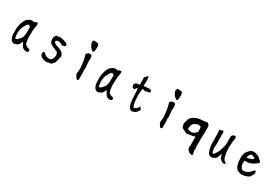

<svg xmlns="http://www.w3.org/2000/svg" viewBox="79 -1765 4361 2995"><g transform="rotate(30 2259.0 -267.5)"><path d="M373 17.1Q326.2 17.1 295.4 -23.9L294.9 -24.9L292 -35.2L285.6 -40.5L258.3 -92.3L237.3 -44.9L221.7 -23.4Q202.6 -9.8 185.1 -2.7Q167.5 4.4 148.9 7.3H148.4Q124.5 7.3 103 -14.2Q98.6 -18.6 94.2 -24.4Q69.8 -63 66.9 -112.1Q64 -161.1 64 -210.9V-211.4Q67.9 -265.6 82.3 -312.7Q96.7 -359.9 124 -400.9Q147.5 -421.4 172.9 -435.5Q193.4 -446.8 218.3 -446.8Q225.6 -446.8 233.4 -445.8L255.9 -440.4L273.4 -451.7L284.2 -460.4L292.5 -456.5L310.1 -460Q314.9 -453.1 315.9 -449.7Q317.9 -443.8 317.9 -439V-420.4Q305.2 -363.8 302.7 -304Q300.3 -244.1 300.3 -181.6Q302.2 -154.8 307.6 -128.4Q312.5 -103 317.4 -81.5L325.7 -77.6V-71.3Q342.8 -58.6 361.3 -49.3Q380.4 -39.6 400.4 -39.6H404.3L414.1 -3.4Q410.2 1.5 407.7 3.9Q400.9 10.3 392.8 13.7Q384.8 17.1 373 17.1ZM205.6 -127V-136.2H214.4Q236.8 -180.7 236.8 -236.6Q236.8 -292.5 238.8 -348.1H221.2L214.4 -364.7H197.8Q175.3 -349.1 161.1 -322.8Q145.5 -294.4 132.8 -265.6Q120.6 -232.9 117.2 -199.2Q115.7 -183.1 115.7 -164.8Q115.7 -146.5 117.7 -126Q120.6 -108.9 122.3 -95.2Q124 -81.5 130.9 -73.2L140.1 -70.3L165.5 -82.5Z M620.6 -114.7H637.2Q643.1 -107.9 647.5 -103.5Q668.5 -83 692.4 -73.7Q721.2 -63 756.3 -63L786.1 -81.1Q798.8 -98.6 805.9 -122.3Q813 -146 813 -170.4Q809.1 -185.5 804.7 -199.2Q801.3 -211.4 787.1 -220.7Q757.3 -235.4 724.6 -246.6Q691.9 -257.8 659.7 -280.3Q631.8 -311 631.8 -357.4Q631.8 -368.2 633.3 -379.4Q633.3 -396 643.6 -406.2Q651.4 -414.1 654.8 -426.3L655.8 -429.7L733.4 -441.9Q764.6 -438 795.4 -429Q826.2 -419.9 854.5 -407.2L858.9 -398.9H864.7L873.5 -363.8L827.6 -349.1L822.8 -343.3H810.5L807.6 -352.1H793L786.6 -362.3L738.8 -373.5Q726.1 -372.6 713.9 -369.1Q706.5 -367.7 702.6 -364.7Q697.8 -361.3 695.3 -358.4L689.5 -338.4Q695.8 -328.1 705.6 -321.8Q717.3 -314.5 728 -306.6Q761.7 -294.9 797.4 -283.2Q833 -271.5 862.8 -243.7Q868.7 -231.4 878.4 -219.2Q889.2 -205.1 889.2 -186.5V-185.5Q878.4 -151.9 872.1 -117.2Q865.7 -81.1 850.6 -51.3L849.1 -48.8L836.9 -46.9L831.5 -30.8L810.1 -18.1L807.6 -9.8Q796.9 -11.2 791.5 -11.2Q777.8 -11.2 767.6 -6.8Q749 1.5 725.6 1.5H725.1Q695.3 -2.4 668 -11.2Q638.7 -20.5 616.7 -44.4Q609.4 -55.7 607.2 -67.6Q605 -79.6 604 -93.3Z M1222.2 -431.6V-440.9H1226.1V-444.3L1280.3 -448.7Q1287.6 -441.9 1291 -436Q1298.3 -424.8 1298.3 -412.1Q1298.3 -396 1301.3 -378.4L1298.3 -328.1L1308.1 -212.9L1301.8 -166L1308.1 -162.1V-8.3L1283.2 3.4Q1275.4 -3.4 1269.5 -8.8Q1257.3 -21.5 1248.5 -36.6Q1237.3 -56.6 1231.9 -80.6L1240.7 -159.2Q1236.8 -223.1 1227.5 -287.8Q1218.3 -352.5 1197.8 -416.5ZM1191.9 -626V-627L1205.6 -660.6H1237.8L1287.1 -653.3L1288.6 -651.4Q1305.2 -628.9 1305.2 -600.1Q1305.2 -595.2 1304.7 -589.8Q1301.3 -557.1 1301.3 -528.3V-527.3L1292 -506.3L1272 -501L1223.1 -544.9L1213.9 -569.3Q1204.1 -579.6 1198 -595Q1191.9 -610.4 1191.9 -626Z M1878.9 17.1Q1832 17.1 1801.3 -23.9L1800.8 -24.9L1797.9 -35.2L1791.5 -40.5L1764.2 -92.3L1743.2 -44.9L1727.5 -23.4Q1708.5 -9.8 1690.9 -2.7Q1673.3 4.4 1654.8 7.3H1654.3Q1630.4 7.3 1608.9 -14.2Q1604.5 -18.6 1600.1 -24.4Q1575.7 -63 1572.8 -112.1Q1569.8 -161.1 1569.8 -210.9V-211.4Q1573.7 -265.6 1588.1 -312.7Q1602.5 -359.9 1629.9 -400.9Q1653.3 -421.4 1678.7 -435.5Q1699.2 -446.8 1724.1 -446.8Q1731.4 -446.8 1739.3 -445.8L1761.7 -440.4L1779.3 -451.7L1790 -460.4L1798.3 -456.5L1815.9 -460Q1820.8 -453.1 1821.8 -449.7Q1823.7 -443.8 1823.7 -439V-420.4Q1811 -363.8 1808.6 -304Q1806.2 -244.1 1806.2 -181.6Q1808.1 -154.8 1813.5 -128.4Q1818.4 -103 1823.2 -81.5L1831.5 -77.6V-71.3Q1848.6 -58.6 1867.2 -49.3Q1886.2 -39.6 1906.2 -39.6H1910.2L1919.9 -3.4Q1916 1.5 1913.6 3.9Q1906.7 10.3 1898.7 13.7Q1890.6 17.1 1878.9 17.1ZM1711.4 -127V-136.2H1720.2Q1742.7 -180.7 1742.7 -236.6Q1742.7 -292.5 1744.6 -348.1H1727.1L1720.2 -364.7H1703.6Q1681.2 -349.1 1667 -322.8Q1651.4 -294.4 1638.7 -265.6Q1626.5 -232.9 1623 -199.2Q1621.6 -183.1 1621.6 -164.8Q1621.6 -146.5 1623.5 -126Q1626.5 -108.9 1628.2 -95.2Q1629.9 -81.5 1636.7 -73.2L1646 -70.3L1671.4 -82.5Z M2109.9 -324.2Q2109.9 -325.7 2109.9 -326.7H2095.2L2092.3 -342.3H2088.4L2082.5 -374.5L2087.9 -388.7Q2107.4 -413.6 2132.3 -414.6Q2151.4 -415.5 2172.4 -420.4V-526.9L2168.9 -555.2L2196.8 -576.7L2201.7 -589.4L2220.7 -602.5L2223.6 -597.2Q2234.9 -574.7 2234.9 -546.9V-491.2L2232.4 -435.1H2257.3L2320.8 -441.9L2335.4 -438.5L2343.8 -442.9L2371.6 -426.3L2377 -407.2Q2372.6 -401.4 2369.6 -398.4Q2355.5 -384.3 2338.4 -384.3Q2321.8 -384.3 2305.7 -380.9L2295.4 -368.2L2291.5 -372.1Q2283.7 -378.4 2276.9 -379.4Q2268.1 -380.4 2259.3 -383.8L2239.3 -379.4L2230 -273.4Q2231.9 -219.7 2237.1 -165Q2242.2 -110.4 2261.7 -65.4L2275.9 -62Q2313.5 -74.7 2340.8 -112.3L2354.5 -140.6L2359.4 -106.9H2376.5V-82L2366.7 -60.1H2362.8L2361.3 -53.7L2353 -47.4L2349.6 -36.6H2346.2V-34.7Q2325.2 -16.1 2306.2 -8.3Q2287.1 -0.5 2263.7 -0.5H2263.2Q2244.6 -1.5 2231.9 -16.1Q2220.7 -28.8 2209 -43.5Q2186 -113.3 2183.1 -196.3Q2180.2 -279.3 2172.9 -356H2168.5L2150.9 -344.2L2139.6 -319.8L2128.4 -315.9L2109.9 -319.8Z M2728 -431.6V-440.9H2731.9V-444.3L2786.1 -448.7Q2793.5 -441.9 2796.9 -436Q2804.2 -424.8 2804.2 -412.1Q2804.2 -396 2807.1 -378.4L2804.2 -328.1L2814 -212.9L2807.6 -166L2814 -162.1V-8.3L2789.1 3.4Q2781.2 -3.4 2775.4 -8.8Q2763.2 -21.5 2754.4 -36.6Q2743.2 -56.6 2737.8 -80.6L2746.6 -159.2Q2742.7 -223.1 2733.4 -287.8Q2724.1 -352.5 2703.6 -416.5ZM2697.8 -626V-627L2711.4 -660.6H2743.7L2793 -653.3L2794.4 -651.4Q2811 -628.9 2811 -600.1Q2811 -595.2 2810.5 -589.8Q2807.1 -557.1 2807.1 -528.3V-527.3L2797.9 -506.3L2777.8 -501L2729 -544.9L2719.7 -569.3Q2710 -579.6 2703.9 -595Q2697.8 -610.4 2697.8 -626Z M3324.7 40.5Q3324.7 32.7 3327.1 22.9L3329.6 19.5V-151.9H3321.3Q3292.5 -140.1 3253.4 -135.3Q3214.4 -130.4 3175.8 -126.5L3097.2 -164.6V-168V-169.4H3086.9L3066.9 -233.9Q3075.7 -280.8 3089.8 -321.8Q3104 -365.2 3163.6 -396.5Q3211.4 -421.4 3271.5 -425.3Q3331.5 -429.2 3386.2 -438.5Q3396.5 -431.2 3401.4 -426.3Q3406.2 -421.4 3408.9 -418.2Q3411.6 -415 3413.6 -411.6Q3415.5 -408.2 3417.5 -404.3Q3420.4 -397.5 3421.4 -387.7Q3424.3 -365.7 3424.3 -342.8V-342.3L3418.9 -310.5L3424.3 -302.2L3418.5 -203.6L3431.2 -197.3L3418.5 -190.9V-7.8L3424.3 12.7L3418.5 37.1L3436 112.8L3414.1 126L3376.5 115.2Q3349.6 96.7 3335.4 75.2Q3324.7 59.6 3324.7 40.5ZM3331.5 -257.3Q3331.5 -262.7 3329.6 -268.6L3321.3 -329.6L3272.9 -339.4L3210.9 -314.5Q3181.6 -290.5 3174.8 -260.7Q3168 -231 3167.5 -199.7Q3180.7 -188.5 3199.7 -185.5Q3220.7 -182.1 3242.2 -182.1L3277.8 -192.4Q3303.2 -208.5 3319.8 -229Q3331.5 -243.2 3331.5 -257.3Z M3604 -213.9 3604.5 -264.6Q3604.5 -345.2 3598.1 -422.9L3599.6 -434.1L3643.1 -443.8V-448.7H3658.2Q3661.1 -446.3 3662.1 -445.3Q3671.9 -435.5 3671.9 -421.4Q3671.9 -419.4 3671.1 -410.6Q3670.4 -401.9 3670.4 -387.7V-387.2L3667.5 -368.7L3673.3 -351.1L3670.4 -323.2L3673.3 -208L3667.5 -157.2Q3670.4 -130.4 3674.1 -105.7Q3677.7 -81.1 3689.9 -61.5L3701.7 -58.6Q3722.2 -75.2 3738.5 -101.8Q3754.9 -128.4 3766.6 -154.3Q3780.3 -197.3 3793.5 -241.7Q3804.7 -277.8 3804.7 -318.8Q3804.7 -327.1 3804.2 -335.9L3802.2 -343.3L3804.2 -422.4L3801.8 -441.9L3812 -443.8V-451.7Q3825.2 -458.5 3836.9 -467.8Q3846.7 -474.6 3856.9 -474.6Q3862.8 -474.6 3870.6 -471.7L3880.4 -437.5Q3869.6 -391.1 3868.2 -343.5Q3866.7 -295.9 3863.8 -247.1Q3868.7 -173.8 3881.3 -119.6Q3886.2 -99.6 3892.6 -79.6H3897.5L3898.4 -75.7Q3903.8 -59.6 3915.3 -50Q3926.8 -40.5 3940.9 -34.2L3943.8 -32.7V-13.7L3904.8 -9.3Q3875.5 -17.6 3848.1 -49.3Q3835 -67.9 3828.4 -89.8Q3821.8 -111.8 3818.8 -131.8L3788.1 -44.9Q3766.1 -21 3745.1 -10Q3724.1 1 3701.2 1Q3697.3 1 3693.4 0.5Q3662.6 0.5 3638.7 -36.6Q3604 -116.7 3604 -213.9Z M4181.2 -212.4Q4176.3 -199.7 4176.3 -184.1V-146Q4179.2 -126.5 4188.5 -108.4Q4197.8 -90.3 4208.5 -72.8Q4221.2 -69.3 4228 -66.9Q4234.9 -64.5 4237.8 -64.2Q4240.7 -64 4242.7 -64Q4249.5 -64 4257.8 -65.9Q4279.8 -70.8 4299.3 -77.6Q4318.8 -84.5 4338.4 -99.1L4343.3 -110.8H4350.6L4359.9 -124L4369.1 -139.6L4384.3 -150.4L4411.1 -164.1L4420.4 -120.6Q4412.1 -96.2 4401.6 -78.9Q4391.1 -61.5 4377 -41Q4345.2 -19.5 4307.1 -9.8Q4269 -0.5 4228.5 -0.5H4227.5L4164.1 -24.4L4146.5 -41.5Q4114.7 -88.9 4108.9 -142.1Q4104 -186.5 4104 -235.8Q4104 -243.7 4104 -252.4L4121.6 -326.7H4130.4L4143.6 -352.1L4153.8 -356L4169.9 -378.9L4190.9 -394.5L4237.8 -405.8Q4267.1 -402.8 4290.8 -392.8Q4314.5 -382.8 4339.8 -373.5L4367.7 -342.8L4391.1 -326.7L4400.9 -297.9L4362.8 -268.1Q4324.7 -238.3 4282.2 -223.6Q4246.1 -210.9 4204.1 -210.9Q4190.9 -210.9 4186.5 -211.4ZM4201.2 -324.7H4197.8Q4195.3 -310.5 4187.5 -296.4Q4182.1 -286.6 4182.1 -276.4Q4182.1 -273.4 4182.1 -271H4207L4256.8 -286.1L4291 -303.2L4292.5 -316.9L4282.7 -331.5Q4266.1 -335.9 4255.4 -340.3Q4244.6 -344.7 4238 -346.2Q4231.4 -347.7 4225.1 -348.1L4203.6 -324.7Z"/></g></svg>

Font: Bakudai
Style: Medium
Weight: 500
Version: Version 1.48